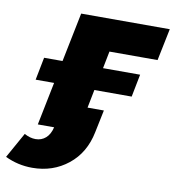

<svg xmlns="http://www.w3.org/2000/svg" viewBox="-154 -616 812 892"><g transform="rotate(10 252.0 -169.5)"><path d="M317 -391 301 -310H476L455 -203H279L262 -117H339L317 -11Q297 89 225.5 146Q154 203 57 203Q-11 203 -71 174L-4 54Q23 69 49 69Q77 69 97 51.5Q117 34 125 0H48L89 -203H2L23 -310H110L157 -542H575L544 -391Z"/></g></svg>

Font: Montserrat Alternates ExtraBold
Style: Italic
Weight: 800
Italic angle: -11.3°
Designer: Julieta Ulanovsky
Foundry: Julieta Ulanovsky
Version: Version 7.200